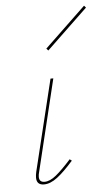

<svg xmlns="http://www.w3.org/2000/svg" viewBox="-51 -712 415 749"><g transform="rotate(-5 157.0 -337.5)"><path d="M62 -26Q62 -36 65 -49L152 -406H163L76 -47Q73 -37 73 -28Q73 -7 94 -7Q115 -7 139.5 -27Q164 -47 199 -86L207 -80Q171 -39 143.5 -18Q116 3 91 3Q62 3 62 -26ZM146 -524 307 -678 314 -670 153 -516Z"/></g></svg>

Font: Ysabeau Hairline
Style: Italic
Weight: 100
Italic angle: -12°
Designer: Christian Thalmann (Catharsis Fonts)
Version: Version 0.003